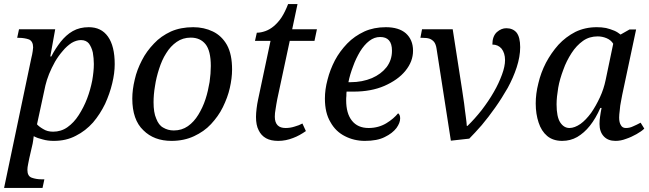

<svg xmlns="http://www.w3.org/2000/svg" viewBox="-27 -679 3176 939"><path d="M-7 240 126 -394C129 -407 132 -419 133 -429C134 -438 135 -444 135 -447C135 -467 128 -480 115 -486C101 -491 84 -494 65 -494H57L66 -536H243L219 -403H224C237 -429 253 -453 270 -475C287 -496 306 -514 329 -527C352 -540 378 -546 407 -546C448 -546 479 -531 501 -500C523 -469 534 -424 534 -365C534 -336 530 -305 522 -272C514 -238 502 -204 487 -171C471 -138 451 -107 428 -80C404 -53 376 -31 344 -15C312 2 276 10 236 10C217 10 199 8 182 3C165 -1 151 -6 138 -13C137 -8 136 0 135 9C134 18 132 27 130 35L116 96C115 100 114 108 111 121C108 134 107 145 107 152C107 172 114 185 128 190C142 195 158 198 177 198H190L181 240H-7ZM233 -35C258 -35 282 -42 303 -57C324 -72 342 -91 358 -116C374 -141 388 -168 399 -197C410 -226 418 -255 424 -285C429 -314 432 -341 432 -366C432 -385 430 -404 427 -422C423 -440 416 -455 408 -466C399 -477 386 -483 369 -483C354 -483 338 -478 323 -469C308 -459 293 -446 280 -430C266 -414 253 -396 242 -377C231 -357 221 -337 213 -317C205 -297 199 -278 195 -261L154 -71C160 -64 170 -56 184 -48C198 -39 214 -35 233 -35Z M812 10C755 10 709 -7 674 -42C638 -76 620 -128 620 -197C620 -226 624 -257 632 -290C639 -322 651 -353 667 -384C682 -414 702 -441 726 -466C749 -491 777 -510 809 -525C841 -539 877 -546 918 -546C953 -546 985 -539 1014 -525C1043 -511 1066 -489 1083 -459C1100 -428 1108 -388 1108 -339C1108 -310 1104 -280 1097 -249C1090 -217 1078 -186 1063 -155C1048 -124 1028 -97 1005 -72C982 -47 954 -28 922 -13C890 2 853 10 812 10ZM823 -41C849 -41 872 -48 892 -62C912 -76 929 -95 943 -118C957 -141 969 -166 978 -194C987 -221 993 -249 998 -278C1002 -306 1004 -332 1004 -356C1004 -406 995 -442 978 -463C961 -484 937 -495 906 -495C880 -495 857 -488 837 -474C817 -460 800 -442 786 -419C771 -396 760 -370 751 -342C742 -314 735 -286 731 -258C726 -229 724 -203 724 -179C724 -146 728 -119 737 -99C745 -78 756 -63 771 -55C786 -46 803 -41 823 -41Z M1334 10C1310 10 1290 6 1274 -3C1258 -12 1246 -25 1238 -42C1229 -59 1225 -81 1225 -107C1225 -119 1226 -133 1228 -149C1230 -164 1232 -178 1235 -191L1296 -479H1220L1229 -519C1243 -519 1257 -522 1271 -527C1285 -532 1299 -540 1312 -551C1325 -562 1338 -576 1350 -594C1361 -611 1372 -633 1382 -659H1428L1402 -536H1523L1511 -479H1390L1329 -194C1326 -177 1323 -162 1321 -147C1318 -132 1317 -119 1317 -108C1317 -89 1322 -75 1331 -66C1340 -57 1353 -53 1370 -53C1384 -53 1399 -55 1414 -60C1429 -64 1441 -69 1452 -75L1469 -38C1449 -24 1428 -12 1406 -4C1383 5 1359 10 1334 10Z M1757 10C1722 10 1689 2 1660 -13C1630 -28 1606 -51 1589 -82C1571 -112 1562 -150 1562 -197C1562 -226 1566 -257 1575 -290C1583 -322 1595 -353 1611 -384C1627 -414 1647 -441 1671 -466C1695 -491 1723 -510 1755 -525C1786 -539 1821 -546 1860 -546C1902 -546 1935 -536 1958 -516C1981 -495 1993 -467 1993 -431C1993 -396 1981 -364 1956 -333C1931 -302 1896 -278 1853 -259C1809 -240 1759 -231 1703 -231H1668C1667 -224 1667 -217 1667 -210C1666 -203 1666 -196 1666 -189C1666 -146 1675 -113 1694 -89C1713 -65 1740 -53 1776 -53C1808 -53 1837 -61 1862 -76C1887 -91 1906 -108 1920 -125C1927 -120 1930 -112 1930 -100C1930 -85 1924 -70 1912 -53C1899 -36 1880 -21 1855 -9C1830 4 1797 10 1757 10ZM1677 -277H1687C1726 -277 1761 -284 1792 -297C1822 -310 1846 -328 1864 -351C1881 -374 1890 -400 1890 -431C1890 -454 1885 -471 1875 -482C1865 -493 1851 -498 1832 -498C1813 -498 1796 -492 1779 -479C1762 -466 1747 -448 1734 -427C1721 -405 1709 -381 1700 -355C1690 -329 1682 -303 1677 -277Z M2178 9 2108 -441C2106 -455 2102 -466 2096 -474C2090 -481 2082 -487 2073 -490C2064 -493 2052 -494 2039 -494H2029L2037 -536H2187L2233 -240C2236 -218 2240 -195 2243 -172C2246 -149 2248 -128 2251 -109C2254 -90 2255 -74 2256 -63H2259C2283 -86 2306 -112 2329 -141C2351 -170 2371 -199 2388 -229C2405 -258 2418 -287 2428 -314C2438 -341 2443 -365 2443 -385C2443 -408 2437 -427 2426 -441C2415 -454 2400 -461 2381 -461C2381 -488 2388 -508 2403 -522C2418 -535 2433 -541 2449 -541C2470 -541 2487 -534 2499 -520C2511 -505 2517 -481 2517 -448C2517 -417 2511 -384 2500 -350C2489 -316 2474 -282 2456 -249C2437 -216 2417 -184 2395 -153C2373 -122 2351 -93 2329 -67C2306 -41 2286 -19 2268 -1L2178 9Z M2722 10C2693 10 2668 2 2649 -14C2630 -30 2616 -52 2607 -80C2598 -107 2593 -138 2593 -173C2593 -204 2597 -237 2606 -272C2614 -306 2626 -339 2643 -372C2660 -404 2680 -433 2704 -460C2728 -486 2756 -507 2787 -523C2818 -538 2853 -546 2891 -546C2907 -546 2922 -545 2937 -542C2951 -539 2964 -534 2977 -529C2989 -524 2999 -517 3008 -510L3052 -535H3084L3016 -215C3015 -208 3013 -197 3010 -183C3007 -169 3005 -155 3004 -140C3002 -125 3001 -113 3001 -104C3001 -87 3004 -75 3010 -66C3015 -57 3023 -53 3034 -53C3045 -53 3057 -55 3069 -61C3081 -66 3093 -72 3106 -79L3124 -50C3115 -41 3102 -32 3086 -23C3070 -14 3053 -6 3035 0C3017 7 3000 10 2983 10C2959 10 2940 3 2926 -12C2912 -27 2905 -47 2905 -73C2905 -86 2906 -99 2908 -110C2909 -121 2912 -134 2915 -151H2909C2894 -117 2877 -88 2858 -64C2839 -40 2818 -22 2796 -9C2773 4 2749 10 2722 10ZM2758 -53C2775 -53 2793 -60 2812 -73C2830 -86 2847 -104 2864 -127C2880 -150 2894 -175 2907 -203C2920 -231 2929 -259 2935 -288L2972 -465C2965 -477 2954 -486 2940 -492C2926 -498 2911 -501 2896 -501C2869 -501 2845 -494 2824 -479C2803 -464 2784 -444 2768 -419C2752 -394 2738 -367 2728 -338C2717 -309 2708 -279 2703 -250C2698 -220 2695 -193 2695 -169C2695 -128 2701 -98 2713 -80C2725 -62 2740 -53 2758 -53Z"/></svg>

Font: NameLogos Serif
Style: Italic
Weight: 500
Version: Version 0.1